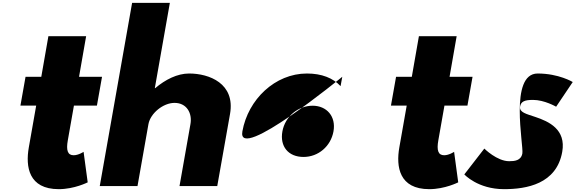

<svg xmlns="http://www.w3.org/2000/svg" viewBox="-20 -1311 4056 1353"><path d="M271 -770H160L124 -567H235L183 -272C159 -136 182 22 394 22C504 22 598 -26 598 -26L569 -241C569 -241 533 -217 499 -217C457 -217 445 -251 458 -323L501 -567H663L699 -770H537L587 -1056H321Z M683 0H949L1026 -436C1040 -513 1130 -586 1210 -586C1296 -586 1336 -513 1322 -436L1245 0H1511L1601 -508C1639 -723 1454 -793 1313 -793C1229 -793 1145 -750 1074 -690H1071L1177 -1291H911Z M1688 -385C1648 -160 2392 -770 2392 -770L2380 -704C2327 -761 2247 -793 2143 -793C1918 -793 1728 -610 1688 -385ZM1970 -385C1989 -491 2082 -566 2183 -566C2282 -566 2349 -491 2330 -385C2311 -280 2223 -205 2119 -205C2011 -205 1951 -280 1970 -385Z M2882 -770H2771L2735 -567H2846L2794 -272C2770 -136 2793 22 3005 22C3115 22 3209 -26 3209 -26L3180 -241C3180 -241 3144 -217 3110 -217C3068 -217 3056 -251 3069 -323L3112 -567H3274L3310 -770H3148L3198 -1056H2932Z M3769 -793C3566 -793 3671 -286 3661 -230C3652 -179 3606 -175 3568 -175C3482 -175 3393 -264 3393 -264L3252 -82C3252 -82 3346 22 3532 22C3690 22 3902 -14 3942 -241C3970 -399 3848 -455 3752 -487C3690 -508 3638 -519 3645 -560C3651 -596 3677 -607 3736 -607C3817 -607 3899 -559 3899 -559L4016 -733C4016 -733 3918 -793 3769 -793Z"/></svg>

Font: Hussar Dziwak
Style: Kur
Weight: 400
Version: Version 1.022